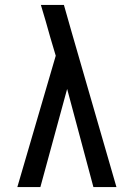

<svg xmlns="http://www.w3.org/2000/svg" viewBox="-20 -755 540 775"><path d="M50 0 205 -530 183 -604Q174 -637 164.5 -669.5Q155 -702 145 -735H238L269 -626L450 0H357L251 -396L143 0Z"/></svg>

Font: Iosevka SS10 Medium
Style: Regular
Weight: 500
Monospace: yes
Designer: Belleve Invis
Foundry: Belleve Invis
Version: Version 28.0.6; ttfautohint (v1.8.4)